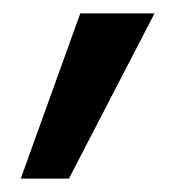

<svg xmlns="http://www.w3.org/2000/svg" viewBox="-20 -134 263 287"><path d="M11 133 100 -114H211L83 133Z"/></svg>

Font: Ysabeau SemiBold
Style: Regular
Weight: 600
Designer: Christian Thalmann (Catharsis Fonts)
Version: Version 2.000;gftools[0.9.27.dev2+g8671c4b]